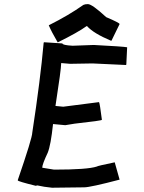

<svg xmlns="http://www.w3.org/2000/svg" viewBox="-20 -925 692 921"><path d="M193.4 -722.2 279.3 -716.7Q279.3 -708.4 328.1 -705.6L429.7 -709.3Q572.3 -701.9 589.8 -698.2V-696.4L585.9 -615.2L584 -613.3H582L423.8 -620.7L316.4 -618.9L273.4 -622.5V-620.7Q273.4 -593.5 246.1 -416.8L283.2 -413.1L455.1 -435.2Q459 -428.3 468.8 -350.3Q468.8 -346.2 337.9 -331.8L293 -324.5L234.4 -330Q223.6 -228.5 209 -192.5Q182.6 -136.7 182.6 -120.5L239.3 -111.3Q399.9 -111.3 444.3 -126.1Q445.3 -128.8 530.3 -146.4L553.7 -63.3Q413.1 -26.4 383.8 -26.4L229.5 -24.5Q190.4 -28.2 159.2 -35.6L151.4 -33.8Q65.4 -55 65.4 -59.6V-61.5Q134.8 -263.6 134.8 -288.5Q173.8 -543.2 189.5 -720.4L191.4 -722.2ZM401.4 -905.3Q421.9 -905.3 489.3 -842.8Q553.7 -815.4 553.7 -809.6L514.6 -729.5H512.7Q428.2 -765.1 397.5 -799.8H395.5Q353 -769 256.8 -721.7Q226.6 -773.4 213.9 -803.7Q309.6 -851.6 379.9 -901.4Q387.7 -905.3 401.4 -905.3Z"/></svg>

Font: ww_drahtTSB
Style: Regular
Weight: 400
Designer: Dr. Wolfgang Wiebecke
Version: Version 1.06 May 21, 2010, initial release